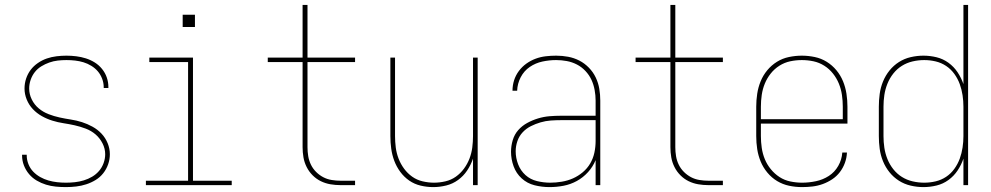

<svg xmlns="http://www.w3.org/2000/svg" viewBox="-20 -755 4040 783"><path d="M249 8Q228 8 207.5 6Q187 4 167.5 -2Q148 -8 130 -18.5Q112 -29 98.5 -45Q85 -61 77.5 -80.5Q70 -100 70 -121Q70 -121 70 -122Q70 -123 70 -124H89Q89 -123 89 -122.5Q89 -122 89 -121Q89 -103 96 -85.5Q103 -68 115.5 -55Q128 -42 144 -33Q160 -24 177.5 -19Q195 -14 213 -12Q231 -10 249 -10Q267 -10 285.5 -12Q304 -14 322 -19.5Q340 -25 356 -34.5Q372 -44 384 -58Q396 -72 402.5 -90Q409 -108 409 -126Q409 -149 398 -170.5Q387 -192 369.5 -207Q352 -222 329.5 -230.5Q307 -239 284.5 -244Q262 -249 239 -252.5Q216 -256 193.5 -263Q171 -270 150.5 -281.5Q130 -293 114 -310Q98 -327 89 -349Q80 -371 80 -394Q80 -415 86.5 -434.5Q93 -454 105 -470Q117 -486 134.5 -498Q152 -510 171 -516.5Q190 -523 210.5 -525.5Q231 -528 251 -528Q271 -528 291 -525.5Q311 -523 330 -517Q349 -511 366 -500.5Q383 -490 396 -474Q409 -458 415.5 -439Q422 -420 422 -400Q422 -399 422 -398Q422 -397 422 -396H403Q403 -397 403 -398Q403 -399 403 -399Q403 -417 396.5 -434Q390 -451 379 -464Q368 -477 352.5 -486.5Q337 -496 320.5 -501Q304 -506 286.5 -508Q269 -510 251 -510Q233 -510 215.5 -508Q198 -506 181 -500Q164 -494 148.5 -484.5Q133 -475 122 -461Q111 -447 105 -429.5Q99 -412 99 -394Q99 -371 109.5 -349.5Q120 -328 138 -313Q156 -298 178 -289.5Q200 -281 223 -276Q246 -271 269 -267.5Q292 -264 314 -257Q336 -250 357 -238.5Q378 -227 394 -210Q410 -193 419 -171Q428 -149 428 -126Q428 -105 421 -85Q414 -65 401 -48.5Q388 -32 370 -21Q352 -10 332 -3.5Q312 3 291 5.5Q270 8 249 8Z M575 0V-18H747V-502H589V-520H767V-18H925V0ZM725 -645V-695H775V-645Z M1369 0Q1348 0 1327.5 -3.5Q1307 -7 1288.5 -16Q1270 -25 1255 -40Q1240 -55 1230.5 -74Q1221 -93 1217.5 -113.5Q1214 -134 1214 -155V-502H1072V-520H1214V-735H1234V-520H1428V-502H1234V-155Q1234 -136 1237 -118Q1240 -100 1248 -83.5Q1256 -67 1269 -54Q1282 -41 1298 -32.5Q1314 -24 1332.5 -21Q1351 -18 1369 -18H1428V0Z M1747 8Q1721 8 1695.5 2Q1670 -4 1649 -18.5Q1628 -33 1612.5 -54Q1597 -75 1588 -99Q1579 -123 1575.5 -148.5Q1572 -174 1572 -200V-520H1591V-200Q1591 -177 1594 -153.5Q1597 -130 1605.5 -108Q1614 -86 1628 -67Q1642 -48 1661 -34.5Q1680 -21 1703.5 -15.5Q1727 -10 1750 -10Q1773 -10 1796.5 -15.5Q1820 -21 1839 -34.5Q1858 -48 1872 -67Q1886 -86 1894.5 -108Q1903 -130 1906 -153.5Q1909 -177 1909 -200V-520H1928V0H1909V-108Q1900 -82 1885 -59.5Q1870 -37 1848 -21Q1826 -5 1799.5 1.5Q1773 8 1747 8Z M2221 8Q2190 8 2160 0.5Q2130 -7 2107.5 -27.5Q2085 -48 2074.5 -77Q2064 -106 2064 -136Q2064 -160 2071 -183.5Q2078 -207 2093.5 -224.5Q2109 -242 2130 -253.5Q2151 -265 2174 -272Q2197 -279 2220.5 -281Q2244 -283 2268 -283H2409V-345Q2409 -366 2405 -388Q2401 -410 2392 -429.5Q2383 -449 2367.5 -465.5Q2352 -482 2332.5 -492Q2313 -502 2291.5 -506Q2270 -510 2248 -510Q2220 -510 2192 -504Q2164 -498 2140.5 -482Q2117 -466 2103.5 -440Q2090 -414 2089 -385H2070Q2070 -407 2076.5 -427.5Q2083 -448 2096 -465.5Q2109 -483 2126.5 -495.5Q2144 -508 2164 -515.5Q2184 -523 2205.5 -525.5Q2227 -528 2248 -528Q2273 -528 2297 -523.5Q2321 -519 2342.5 -508Q2364 -497 2381.5 -479Q2399 -461 2409.5 -439Q2420 -417 2424 -393Q2428 -369 2428 -345V0H2409V-102Q2398 -75 2378 -53Q2358 -31 2332.5 -17Q2307 -3 2278.5 2.5Q2250 8 2221 8ZM2224 -10Q2247 -10 2271 -14Q2295 -18 2316.5 -27.5Q2338 -37 2356.5 -52.5Q2375 -68 2387 -88.5Q2399 -109 2404 -132.5Q2409 -156 2409 -180V-265H2268Q2247 -265 2226 -263.5Q2205 -262 2184.5 -256Q2164 -250 2145 -240.5Q2126 -231 2111.5 -215.5Q2097 -200 2090 -179.5Q2083 -159 2083 -138Q2083 -111 2093 -85Q2103 -59 2123 -41Q2143 -23 2170 -16.5Q2197 -10 2224 -10Z M2869 0Q2848 0 2827.5 -3.5Q2807 -7 2788.5 -16Q2770 -25 2755 -40Q2740 -55 2730.5 -74Q2721 -93 2717.5 -113.5Q2714 -134 2714 -155V-502H2572V-520H2714V-735H2734V-520H2928V-502H2734V-155Q2734 -136 2737 -118Q2740 -100 2748 -83.5Q2756 -67 2769 -54Q2782 -41 2798 -32.5Q2814 -24 2832.5 -21Q2851 -18 2869 -18H2928V0Z M3251 8Q3224 8 3198 2.5Q3172 -3 3149.5 -16.5Q3127 -30 3109.5 -51Q3092 -72 3082 -96.5Q3072 -121 3068 -147Q3064 -173 3064 -200V-320Q3064 -346 3068 -372.5Q3072 -399 3082 -423.5Q3092 -448 3109 -468.5Q3126 -489 3148.5 -503Q3171 -517 3197.5 -522.5Q3224 -528 3250 -528Q3276 -528 3302.5 -522.5Q3329 -517 3351.5 -503Q3374 -489 3391 -468.5Q3408 -448 3418 -423.5Q3428 -399 3432 -372.5Q3436 -346 3436 -320V-251H3083V-200Q3083 -176 3086.5 -152Q3090 -128 3099 -106Q3108 -84 3123.5 -65Q3139 -46 3159 -33Q3179 -20 3203 -15Q3227 -10 3251 -10Q3279 -10 3307.5 -16Q3336 -22 3360 -37.5Q3384 -53 3398.5 -78.5Q3413 -104 3415 -133H3434Q3433 -111 3425.5 -90.5Q3418 -70 3405 -53Q3392 -36 3374 -24Q3356 -12 3335.5 -4.5Q3315 3 3293.5 5.5Q3272 8 3251 8ZM3083 -269H3417V-320Q3417 -344 3413.5 -368Q3410 -392 3401 -414Q3392 -436 3377 -455Q3362 -474 3341.5 -487Q3321 -500 3297.5 -505Q3274 -510 3250 -510Q3226 -510 3202.5 -505Q3179 -500 3158.5 -487Q3138 -474 3123 -455Q3108 -436 3099 -414Q3090 -392 3086.5 -368Q3083 -344 3083 -320Z M3746 8Q3720 8 3694 2Q3668 -4 3646 -18Q3624 -32 3607.5 -52.5Q3591 -73 3581 -97.5Q3571 -122 3567.5 -148Q3564 -174 3564 -200V-320Q3564 -346 3567.5 -372Q3571 -398 3581 -422.5Q3591 -447 3607.5 -467.5Q3624 -488 3646 -502Q3668 -516 3694 -522Q3720 -528 3746 -528Q3773 -528 3799.5 -521.5Q3826 -515 3848 -499Q3870 -483 3885 -460.5Q3900 -438 3909 -412V-735H3928V0H3909V-108Q3900 -82 3885 -59.5Q3870 -37 3848 -21Q3826 -5 3799.5 1.5Q3773 8 3746 8ZM3749 -10Q3773 -10 3796 -15.5Q3819 -21 3838.5 -34Q3858 -47 3872 -66.5Q3886 -86 3894 -108Q3902 -130 3905.5 -153.5Q3909 -177 3909 -200V-320Q3909 -343 3905.5 -366.5Q3902 -390 3894 -412Q3886 -434 3872 -453.5Q3858 -473 3838.5 -486Q3819 -499 3796 -504.5Q3773 -510 3749 -510Q3725 -510 3701.5 -504.5Q3678 -499 3658 -486.5Q3638 -474 3623 -455Q3608 -436 3599 -413.5Q3590 -391 3586.5 -367.5Q3583 -344 3583 -320V-200Q3583 -176 3586.5 -152.5Q3590 -129 3599 -106.5Q3608 -84 3623 -65Q3638 -46 3658 -33.5Q3678 -21 3701.5 -15.5Q3725 -10 3749 -10Z"/></svg>

Font: Iosevka SS04 Thin
Style: Regular
Weight: 100
Monospace: yes
Designer: Belleve Invis
Foundry: Belleve Invis
Version: Version 19.0.0; ttfautohint (v1.8.4)